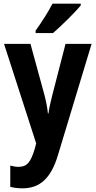

<svg xmlns="http://www.w3.org/2000/svg" viewBox="-20 -786 522 1046"><path d="M420 -757V-766H266C243 -721 208 -667 174 -619V-606H269C316 -647 390 -719 420 -757ZM2 -547 177 -5 169 26C147 97 128 123 81 123C66 123 49 120 36 116V232C56 237 77 240 102 240C197 240 258 186 296 58L479 -547H337L265 -268C255 -229 248 -197 244 -168H241C238 -199 231 -235 222 -269L146 -547Z"/></svg>

Font: Noto Sans Devanagari Condensed
Style: Bold
Weight: 700
Width: 3
Designer: Jelle Bosma - Monotype Design Team
Foundry: Monotype Imaging Inc.
Version: Version 2.004